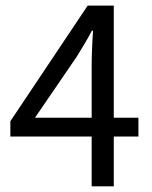

<svg xmlns="http://www.w3.org/2000/svg" viewBox="-20 -658 537 678"><path d="M303.7 -242.2V-426.8Q303.7 -453.1 305.2 -488.5Q306.6 -523.9 308.6 -549.8H304.7Q292.5 -526.9 279.5 -504.9Q266.6 -482.9 252.4 -460L103.5 -242.2ZM468.8 -175.8H381.8V0H303.7V-175.8H16.6V-230L289.6 -638.2H381.8V-242.2H468.8Z"/></svg>

Font: Pyidaungsu ZawDecode
Style: Regular
Weight: 400
Designer: Sun Tun
Foundry: Your Own Font Foundry
Version: Version 2.50